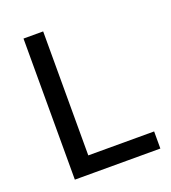

<svg xmlns="http://www.w3.org/2000/svg" viewBox="-123 -752 750 844"><g transform="rotate(-20 251.5 -330.0)"><path d="M83 0V-660H175V0ZM113 0V-80H483V0Z"/></g></svg>

Font: Bricolage Grotesque 20pt
Style: Regular
Weight: 400
Version: Version 1.001;gftools[0.9.33.dev8+g029e19f]